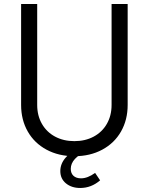

<svg xmlns="http://www.w3.org/2000/svg" viewBox="-20 -765 740 955"><path d="M85 -243V-745H165V-243Q165 -190 188.5 -149Q212 -108 254 -85.5Q296 -63 350 -63Q404 -63 446 -85.5Q488 -108 511.5 -149Q535 -190 535 -243V-745H615V-243Q615 -169 582 -111Q549 -53 488.5 -20.5Q428 12 350 12Q272 12 211.5 -20.5Q151 -53 118 -111Q85 -169 85 -243ZM280 86Q280 49 307 18.5Q334 -12 384 -30H415V-15Q332 21 332 75Q332 97 345.5 109.5Q359 122 383 122Q416 122 453 95L478 132Q434 170 379 170Q336 170 308 147Q280 124 280 86Z"/></svg>

Font: Trafiko Sans Variable
Style: Regular
Weight: 400
Designer: Gumpita Rahayu / Trafiko
Foundry: Tokotype / Trafiko
Version: Version 0.001;FEAKit 1.0